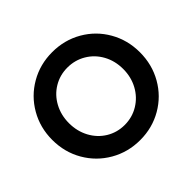

<svg xmlns="http://www.w3.org/2000/svg" viewBox="-173 -928 1134 1134"><g transform="rotate(-45 394.5 -360.5)"><path d="M28.3 -360.4Q28.3 -462.4 76.7 -546.4Q125 -630.4 209 -679Q293 -727.5 394.5 -727.5Q496.6 -727.5 580.6 -679Q664.6 -630.4 712.6 -546.4Q760.7 -462.4 760.7 -360.4Q760.7 -257.8 712.6 -173.6Q664.6 -89.4 580.8 -40.8Q497.1 7.8 395.5 7.8Q293.9 7.8 209.7 -40.8Q125.5 -89.4 76.9 -173.6Q28.3 -257.8 28.3 -360.4ZM621.1 -360.4Q621.1 -428.2 591.1 -482.9Q561 -537.6 508.8 -568.6Q456.5 -599.6 393.6 -599.6Q331.1 -599.6 279.3 -568.6Q227.5 -537.6 197.8 -482.7Q168 -427.7 168 -360.4Q168 -293.5 197.5 -238.3Q227.1 -183.1 278.8 -151.6Q330.6 -120.1 393.6 -120.1Q457 -120.1 509.3 -151.9Q561.5 -183.6 591.3 -238.5Q621.1 -293.5 621.1 -360.4Z"/></g></svg>

Font: Reddit Sans Chocolate
Style: Bold
Weight: 700
Designer: Stephen Hutchings
Foundry: Reddit
Version: Version 1.011